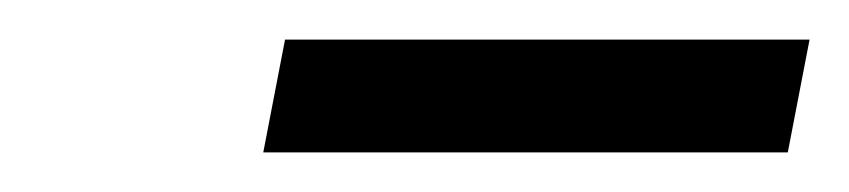

<svg xmlns="http://www.w3.org/2000/svg" viewBox="-20 -594 429 97"><path d="M124 -574H389L378 -517H113Z"/></svg>

Font: Ysabeau Medium
Style: Italic
Weight: 500
Italic angle: -12°
Designer: Christian Thalmann (Catharsis Fonts)
Version: Version 0.003